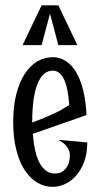

<svg xmlns="http://www.w3.org/2000/svg" viewBox="-20 -705 382 739"><path d="M209 -166.5 315.9 -156.7Q315.9 -112.8 303.5 -80.8Q291 -48.8 271.7 -27.6Q252.4 -6.3 229 3.9Q205.6 14.2 183.1 14.2Q150.9 14.2 123 -2.4Q95.2 -19 74.7 -50.8Q54.2 -82.5 42.5 -128.9Q30.8 -175.3 30.8 -235.4Q30.8 -295.4 42.5 -341.8Q54.2 -388.2 74.7 -419.9Q95.2 -451.7 123 -468.3Q150.9 -484.9 183.1 -484.9Q210 -484.9 232.7 -470.5Q255.4 -456.1 272.5 -428Q289.6 -399.9 300 -358.2Q310.5 -316.4 313 -262.2L106.4 -189.9Q112.8 -109.9 134.8 -73.5Q156.7 -37.1 190.4 -37.1Q206.5 -37.1 217.5 -43.2Q228.5 -49.3 235.6 -59.3Q242.7 -69.3 245.8 -81.8Q249 -94.2 249 -107.4Q249 -123 239 -138.2Q229 -153.3 208.5 -164.1ZM104 -233.4Q118.2 -238.8 139.2 -247.1Q160.2 -255.4 191.9 -270Q210 -278.3 223.1 -286.6Q236.3 -294.9 246.6 -300.8Q241.7 -368.7 225.8 -400.9Q210 -433.1 183.1 -433.1Q145.5 -433.1 124.8 -383.3Q104 -333.5 104 -235.4ZM204.6 -684.6 277.8 -531.2H204.6L172.4 -652.3L140.1 -531.2H66.9L140.1 -684.6Z"/></svg>

Font: Smythe
Style: Regular
Weight: 400
Version: Version 1.000